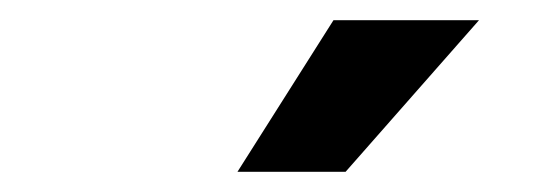

<svg xmlns="http://www.w3.org/2000/svg" viewBox="-20 -755 540 190"><path d="M215 -585 310 -735H454L322 -585Z"/></svg>

Font: Radio Canada Condensed
Style: Bold Italic
Weight: 700
Width: 3
Italic angle: -12°
Designer: Charles Daoud, Etienne Aubert Bonn, Alexandre Saumier Demers, Jacques Le Bailly
Foundry: Radio-Canada
Version: Version 2.104; ttfautohint (v1.8.4.7-5d5b);gftools[0.9.28.de